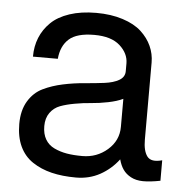

<svg xmlns="http://www.w3.org/2000/svg" viewBox="-45 -584 635 653"><g transform="rotate(5 272.5 -258.0)"><path d="M524.9 -60.1V9.8Q490.2 16.6 465.8 16.4Q441.4 16.1 424.3 6.8Q407.2 -2.4 397.5 -16.4Q387.7 -30.3 382.3 -50.8Q356.4 -16.6 319.6 3.7Q282.7 23.9 237.8 23.9Q190.9 23.9 154.1 14.9Q117.2 5.9 88.6 -13.2Q60.1 -32.2 44.9 -64.5Q29.8 -96.7 29.8 -141.1Q29.8 -187.5 48.8 -219Q67.9 -250.5 98.4 -265.1Q128.9 -279.8 165.5 -287.6Q202.1 -295.4 239 -298.3Q275.9 -301.3 306.4 -305.2Q336.9 -309.1 356 -320.1Q375 -331.1 375 -351.1V-377.9Q375 -411.6 345.5 -438.2Q315.9 -464.8 257.8 -464.8Q198.2 -464.8 171.6 -440.9Q145 -417 141.1 -373H56.2Q56.2 -408.2 68.1 -437.7Q80.1 -467.3 103.8 -490.5Q127.4 -513.7 167 -526.9Q206.5 -540 257.8 -540Q308.6 -540 348.6 -527.1Q388.7 -514.2 412.4 -492.4Q436 -470.7 448 -444.1Q460 -417.5 460 -388.2V-125Q460 -86.4 473.9 -68.1Q487.8 -49.8 524.9 -60.1ZM375 -161.1V-256.8Q355 -247.1 324.7 -241Q294.4 -234.9 267.3 -232.9Q240.2 -231 211.7 -225.8Q183.1 -220.7 162.4 -212.9Q141.6 -205.1 128.4 -186.8Q115.2 -168.5 115.2 -141.1Q115.2 -114.3 126 -95.9Q136.7 -77.6 156.7 -68.1Q176.8 -58.6 199.7 -54.7Q222.7 -50.8 252.9 -50.8Q302.2 -50.8 338.6 -82.5Q375 -114.3 375 -161.1Z"/></g></svg>

Font: Miedinger*
Style: Book
Weight: 400
Version: Version 001.000